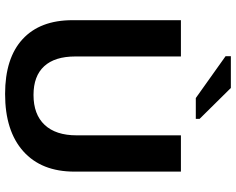

<svg xmlns="http://www.w3.org/2000/svg" viewBox="-107 -819 936 762"><g transform="rotate(90 361.0 -438.0)"><path d="M353 9.8Q210.9 9.8 135.5 -59.6Q60.1 -128.9 60.1 -257.8V-688H204.1V-269Q204.1 -187.5 242.9 -145.3Q281.7 -103 356.9 -103Q434.1 -103 475.6 -147.2Q517.1 -191.4 517.1 -273.9V-688H661.1V-265.1Q661.1 -134.3 580.3 -62.3Q499.5 9.8 353 9.8ZM369.1 -747.1 203.1 -865.2V-886.2H329.1L451.7 -762.2V-747.1Z"/></g></svg>

Font: Arial
Style: Bold
Weight: 700
Designer: Steve Matteson
Foundry: Ascender Corporation
Version: Version 2.00.3